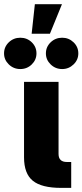

<svg xmlns="http://www.w3.org/2000/svg" viewBox="-70 -914 401 934"><path d="M227.5 0Q132.3 0 89.6 -34.7Q46.9 -69.3 46.9 -148.9V-515.6H214.8V-165Q214.8 -126 255.4 -126H276.4V0ZM28.8 -578.1Q-3.9 -578.1 -27.1 -600.6Q-50.3 -623 -50.3 -654.3Q-50.3 -686 -27.1 -708.3Q-3.9 -730.5 28.8 -730.5Q61.5 -730.5 84.5 -708.3Q107.4 -686 107.4 -654.3Q107.4 -623 84.5 -600.6Q61.5 -578.1 28.8 -578.1ZM232.4 -578.1Q199.7 -578.1 176.5 -600.6Q153.3 -623 153.3 -654.3Q153.3 -686 176.5 -708.3Q199.7 -730.5 232.4 -730.5Q264.6 -730.5 287.8 -708.3Q311 -686 311 -654.3Q311 -623 287.8 -600.6Q264.6 -578.1 232.4 -578.1ZM84 -750 99.6 -893.6H231.4L172.9 -750Z"/></svg>

Font: Inter Display ExtraBold
Style: Regular
Weight: 800
Designer: Rasmus Andersson
Foundry: rsms
Version: Version 4.000;git-a52131595